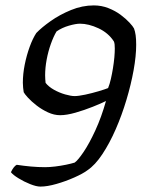

<svg xmlns="http://www.w3.org/2000/svg" viewBox="-20 -585 552 710"><path d="M129.4 105Q114.4 105 91.4 95.8Q68.4 86.7 48 74Q27.6 61.4 20.4 51.8Q25 41.7 30.7 34.3Q36.4 26.9 41.9 24.4Q67.9 28.4 94.6 30.8Q121.3 33.2 146.7 33.2Q163.4 33.2 184 30.7Q204.5 28.2 224 24.2Q243.5 20.2 256.2 16.2Q268.5 7.5 289.2 -23.2Q310 -54 332.5 -102.7Q355 -151.4 371.9 -211.5Q354.1 -202.5 323.1 -190.2Q292.1 -177.8 259.3 -168.4Q226.4 -159 202.4 -159Q180 -159 157.3 -169.5Q134.6 -180 115.3 -195Q96 -210 83.3 -223.9Q70.7 -237.8 67.7 -244Q66.5 -251.8 65.5 -260.4Q64.5 -269 64.5 -279Q64.5 -311.5 71.5 -346.3Q78.5 -381.1 89.8 -412Q101.1 -443 114.3 -463Q134.1 -483.6 167.4 -507.1Q200.7 -530.7 242.4 -547.8Q284.1 -565 327 -565Q355.5 -565 381 -554.9Q406.4 -544.9 426 -530.3Q445.5 -515.7 458.7 -501.5Q471.8 -487.3 475.6 -479.7Q479.6 -469 481.6 -454.8Q483.6 -440.6 483.6 -419.1Q483.6 -378.4 474.1 -325.5Q464.6 -272.6 447.6 -215.9Q430.6 -159.1 408 -107.3Q385.4 -55.5 358.6 -15Q331.9 25.5 302.9 44.9Q286.7 57.1 254.7 71.3Q222.7 85.5 188.7 95.2Q154.8 105 129.4 105ZM256 -229.7Q270 -229.7 295.2 -235Q320.4 -240.4 344.8 -247.7Q369.2 -255 379.7 -259.3Q385.7 -274 390 -293.1Q394.4 -312.1 397.7 -332.7Q401 -353.3 402.8 -372Q404.5 -390.8 404.5 -405.3Q404.5 -414.1 403.8 -420.9Q403 -427.7 401 -432Q380.6 -463.4 344.2 -480.4Q307.7 -497.4 275.7 -497.4Q260.5 -497.4 234.9 -490.1Q209.3 -482.7 189.1 -468.8Q178.1 -450.6 168.1 -422.7Q158.1 -394.7 152.5 -364.4Q146.9 -334.1 146.9 -306.5Q146.9 -298.9 147.4 -292Q147.9 -285.2 148.6 -278.6Q159.6 -264.4 179.4 -253.2Q199.2 -242.1 220.8 -235.9Q242.5 -229.7 256 -229.7Z"/></svg>

Font: Texturina Medium
Style: Italic
Weight: 500
Italic angle: -11°
Designer: Guillermo Torres Carreño
Foundry: Omnibus-Type
Version: Version 1.002